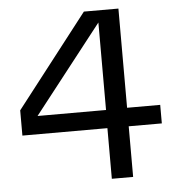

<svg xmlns="http://www.w3.org/2000/svg" viewBox="-51 -753 739 801"><g transform="rotate(-5 318.5 -352.5)"><path d="M385.1 0V-241.7L386 -262.5V-654.4L99.2 -288H409.2L438.8 -289.6H613V-212H29.1V-317.7L329.7 -705H474.3V0Z"/></g></svg>

Font: TikTok Sans Light
Style: Regular
Weight: 300
Version: Version 4.000